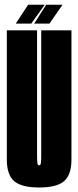

<svg xmlns="http://www.w3.org/2000/svg" viewBox="-20 -806 338 829"><path d="M149 3.5Q225.5 3.5 257 -24Q288.5 -51.5 288.5 -117.5V-675H158V-136.5Q158 -111.5 156.5 -101.8Q155 -92 149 -92Q143 -92 141.5 -101.8Q140 -111.5 140 -136.5V-675H9.5V-117.5Q9.5 -51.5 41 -24Q72.5 3.5 149 3.5ZM48 -704H115L173 -785.5H101.5ZM127.5 -704H193.5L250 -785.5H179.5Z"/></svg>

Font: Anybody UltraCondensed
Style: Bold
Weight: 700
Width: 1
Version: Version 1.113;gftools[0.9.25]